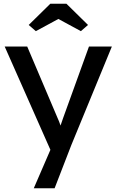

<svg xmlns="http://www.w3.org/2000/svg" viewBox="-20 -773 621 1023"><path d="M160 230 266 -15 267 67 5 -525H125L289 -139Q294 -129 301 -108.5Q308 -88 313 -68L287 -62Q295 -83 302.5 -104Q310 -125 317 -146L454 -525H576L360 0L271 230ZM248 -753H334L449 -640L411 -607L291 -672L171 -607L133 -640Z"/></svg>

Font: Our Lexend
Style: Regular
Weight: 400
Designer: Bonnie Shaver-Troup, Thomas Jockin
Foundry: Lexend
Version: Version 1.007